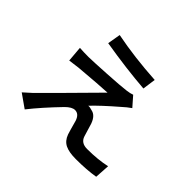

<svg xmlns="http://www.w3.org/2000/svg" viewBox="-180 -1035 1337 1337"><g transform="rotate(45 488.5 -366.0)"><path d="M304.7 -783.2Q487.3 -747.1 698.2 -734.4L684.6 -636.7Q504.9 -650.4 288.1 -686.5ZM104.5 -18.6Q141.6 -50.8 164.1 -72.3Q174.8 -83 324.7 -233.4Q474.6 -383.8 528.3 -439.5Q456.1 -436.5 263.7 -419.9Q246.1 -418 181.6 -409.2L171.9 -524.4Q206.1 -521.5 260.7 -521.5Q308.6 -522.5 434.6 -529.8Q560.5 -537.1 613.3 -543.9Q644.5 -547.9 665 -555.7L726.6 -485.4Q694.3 -462.9 667 -437.5Q554.7 -340.8 498 -280.3Q513.7 -282.2 536.1 -274.4Q579.1 -266.6 600.6 -207Q605.5 -193.4 615.2 -158.7Q625 -124 629.9 -110.4Q645.5 -61.5 705.1 -61.5Q810.5 -61.5 893.6 -80.1L886.7 30.3Q806.6 43.9 699.2 43.9Q631.8 43.9 594.2 25.4Q556.6 6.8 540 -39.1Q533.2 -58.6 509.8 -144.5Q493.2 -194.3 454.1 -194.3Q424.8 -194.3 386.7 -156.2Q275.4 -41 203.1 50.8Z"/></g></svg>

Font: Min Sans SemiBold
Style: Regular
Weight: 600
Designer: Jinseong-Kim, NotoSansCJK, Nunito
Foundry: Jinseong-Kim
Version: Version 1.400;Glyphs 3.1.2 (3151)